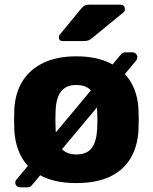

<svg xmlns="http://www.w3.org/2000/svg" viewBox="-20 -770 651 818"><path d="M305 10Q221 10 163.5 -17Q106 -44 75.5 -94.5Q45 -145 41 -215Q40 -235 40 -260.5Q40 -286 41 -305Q45 -376 77 -426Q109 -476 166.5 -503Q224 -530 305 -530Q387 -530 444.5 -503Q502 -476 534 -426Q566 -376 570 -305Q571 -286 571 -260.5Q571 -235 570 -215Q566 -145 535.5 -94.5Q505 -44 447.5 -17Q390 10 305 10ZM305 -112Q350 -112 370.5 -139Q391 -166 394 -220Q395 -235 395 -260Q395 -285 394 -300Q391 -353 370.5 -380.5Q350 -408 305 -408Q262 -408 240.5 -380.5Q219 -353 217 -300Q216 -285 216 -260Q216 -235 217 -220Q219 -166 240.5 -139Q262 -112 305 -112ZM65 28Q57 28 51 22Q45 16 45 8Q45 5 46 1.5Q47 -2 51 -6L490 -532Q493 -536 499 -541.5Q505 -547 515 -547H545Q553 -547 559 -541Q565 -535 565 -527Q565 -526 564.5 -521.5Q564 -517 560 -512L121 13Q118 17 112.5 22.5Q107 28 97 28ZM247 -595Q231 -595 231 -611Q231 -619 236 -624L324 -731Q334 -743 341 -746.5Q348 -750 361 -750H493Q512 -750 512 -730Q512 -723 507 -718L374 -609Q366 -602 358 -598.5Q350 -595 336 -595Z"/></svg>

Font: Rubik
Style: Bold
Weight: 700
Designer: Hubert and Fischer
Foundry: Hubert and Fischer
Version: Version 2.300;gftools[0.9.30]